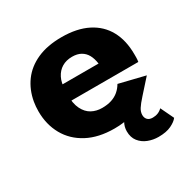

<svg xmlns="http://www.w3.org/2000/svg" viewBox="-142 -600 857 872"><g transform="rotate(-30 286.5 -163.5)"><path d="M117 -198H537Q539 -210 539 -220.5Q539 -231 539 -237Q539 -310 510.5 -362Q482 -414 426.5 -442Q371 -470 291 -470Q216 -470 162.5 -446Q109 -422 77.5 -379Q46 -336 36 -279Q34 -267 33 -255Q32 -243 32 -230Q32 -161 62.5 -106.5Q93 -52 151.5 -21Q210 10 293 10Q343 10 377.5 -1Q412 -12 439 -31.5Q466 -51 489.5 -75.5Q513 -100 540 -126L405 -159Q394 -140 378 -126.5Q362 -113 340.5 -106Q319 -99 291 -99Q261 -99 237 -112Q213 -125 198.5 -154Q184 -183 184 -230L186 -254Q186 -291 199 -316.5Q212 -342 234.5 -355.5Q257 -369 288 -369Q315 -369 333.5 -358.5Q352 -348 362.5 -329Q373 -310 377 -282H117ZM518 34Q508 44 495.5 49Q483 54 468 54Q450 54 441 44.5Q432 35 432 20Q432 4 442 -12Q452 -28 476 -54.5Q500 -81 540 -126L472 -102Q447 -86 422.5 -69.5Q398 -53 378 -35Q358 -17 346 4Q334 25 334 49Q334 81 350.5 102Q367 123 393 133Q419 143 447 143Q488 143 514 130.5Q540 118 551 103Z"/></g></svg>

Font: Jost
Style: Bold
Weight: 700
Version: Version 3.710